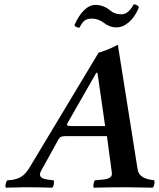

<svg xmlns="http://www.w3.org/2000/svg" viewBox="-20 -867 736 889"><path d="M314 -283.2H466.8L431.2 -529.8H425.8L292 -295.9Q290 -292 290 -290Q290 -283.2 314 -283.2ZM6.8 2Q3.9 -4.9 6.3 -15.9Q8.8 -26.9 14.2 -32.2Q52.2 -33.2 76.4 -47.4Q100.6 -61.5 122.1 -100.1L437 -624Q444.3 -624 478.5 -637.7Q512.7 -651.4 522 -658.2H525.9L617.2 -83Q622.6 -44.9 674.8 -35.2L693.8 -32.2Q696.8 -26.4 694.6 -14.6Q692.4 -2.9 687 2Q606.9 0 565.9 0Q490.2 0 414.1 2Q411.1 -2.4 413.1 -15.1Q415 -27.8 419.9 -32.2L454.1 -35.2Q498 -39.6 498 -61Q498 -68.8 496.1 -81.1L475.1 -236.8H287.1Q270 -236.8 262.7 -233.4Q255.4 -230 250 -220.2L169.9 -75.2Q165 -66.9 165 -59.1Q165 -40 202.1 -35.2L228 -32.2Q231.4 -26.9 229.5 -15.1Q227.5 -3.4 222.2 2Q151.9 0 96.2 0Q79.1 0 6.8 2ZM542 -800.8Q574.7 -800.8 599.1 -847.2Q606.9 -847.2 615 -842.3Q623 -837.4 623 -832Q604.5 -788.1 576.9 -764.2Q549.3 -740.2 519 -740.2Q487.3 -740.2 458 -763.2Q434.1 -780.8 404.8 -780.8Q385.3 -780.8 372.8 -772.5Q360.4 -764.2 348.1 -738.8Q340.3 -738.8 332.8 -742.4Q325.2 -746.1 325.2 -752Q343.8 -794.4 368.9 -819.3Q394 -844.2 421.9 -844.2Q460 -844.2 491.2 -817.9Q510.7 -800.8 542 -800.8Z"/></svg>

Font: Common Serif SemiBold
Style: Italic
Weight: 600
Italic angle: -12°
Designer: Philipp H. Poll, Khaled Hosny
Foundry: Stefan Peev, Context Ltd.
Version: Version 1.026